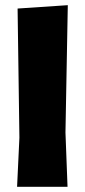

<svg xmlns="http://www.w3.org/2000/svg" viewBox="-20 -722 328 742"><path d="M233 -210 241 0H46L55 -190L48 -689L242 -702Z"/></svg>

Font: Luna Sans Black
Style: Regular
Weight: 900
Designer: Juan Pablo del Peral
Foundry: Huerta Tipografica
Version: Version 2.001; ttfautohint (v1.5)